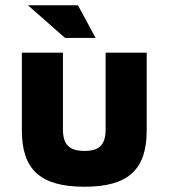

<svg xmlns="http://www.w3.org/2000/svg" viewBox="-20 -700 640 729"><path d="M63 -205C63 -56 133 9 301 9C467 9 537 -56 537 -205V-500H381V-209C381 -152 359 -127 301 -127C242 -127 219 -152 219 -209V-500H63ZM86 -680 227 -556H343L276 -680Z"/></svg>

Font: LT Wave Mono Black
Style: Regular
Weight: 900
Designer: Daniel Lyons
Version: Version 2.5 (Glyphs App)